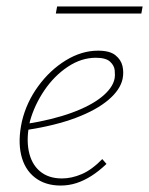

<svg xmlns="http://www.w3.org/2000/svg" viewBox="-20 -570 462 595"><path d="M168 5Q120 5 88 -20Q56 -45 45.5 -90Q35 -135 48 -194Q62 -253 98.5 -303Q135 -353 184 -383Q233 -413 284 -413Q320 -413 337.5 -399Q355 -385 359.5 -365.5Q364 -346 360 -326Q353 -292 316 -260.5Q279 -229 215.5 -205Q152 -181 62 -167V-186Q143 -199 202 -220.5Q261 -242 295 -269.5Q329 -297 335 -326Q337 -337 335.5 -352Q334 -367 321 -379Q308 -391 277 -391Q232 -391 190 -363Q148 -335 117.5 -290Q87 -245 73 -195Q61 -143 69 -102.5Q77 -62 103.5 -39.5Q130 -17 172 -17Q202 -17 233.5 -30.5Q265 -44 297 -77L310 -62Q287 -40 263.5 -25Q240 -10 216.5 -2.5Q193 5 168 5ZM153 -528 157 -550H422L418 -528Z"/></svg>

Font: Ysabeau Infant Thin
Style: Italic
Weight: 250
Italic angle: -12°
Designer: Christian Thalmann (Catharsis Fonts)
Version: Version 2.001;gftools[0.9.30]; featfreeze: ss01,ss02,lnum